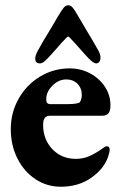

<svg xmlns="http://www.w3.org/2000/svg" viewBox="-20 -696 463 730"><path d="M21 -205Q21 -268 51 -321Q81 -374 132.5 -405Q184 -436 245 -436Q287 -436 322.5 -417Q358 -398 379 -366Q400 -334 400 -295Q400 -275 392.5 -265.5Q385 -256 369 -256H171Q157 -256 150.5 -248Q144 -240 144 -221Q144 -166 179 -129Q214 -92 269 -92Q296 -92 320 -102.5Q344 -113 372 -133Q381 -140 386 -140Q397 -140 397 -127Q397 -118 391 -100Q376 -55 327.5 -20.5Q279 14 211 14Q158 14 114.5 -15Q71 -44 46 -94Q21 -144 21 -205ZM224 -300Q248 -300 259.5 -301Q271 -302 280 -305Q284 -306 287.5 -315Q291 -324 291 -335Q291 -361 274.5 -377.5Q258 -394 232 -394Q202 -394 178 -369Q154 -344 156 -315Q156 -308 160 -304Q164 -300 171 -300ZM277 -635 307 -584Q341 -528 356 -500Q362 -488 362 -477Q362 -467 357.5 -461Q353 -455 346 -455Q339 -455 329 -463Q319 -471 303 -489Q261 -537 245 -553Q241 -557 239 -557Q237 -557 233 -553Q215 -535 193 -509Q188 -504 183.5 -498.5Q179 -493 175 -489Q158 -470 149 -462.5Q140 -455 132 -455Q114 -455 114 -473Q114 -484 122 -500Q143 -539 170 -582L200 -633Q214 -657 222 -666.5Q230 -676 239 -676Q249 -676 256.5 -667Q264 -658 277 -635Z"/></svg>

Font: EB Garamond ExtraBold
Style: Regular
Weight: 800
Designer: Georg Duffner and Octavio Pardo
Foundry: Georg Duffner
Version: Version 1.000